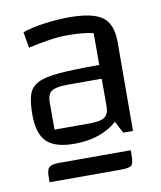

<svg xmlns="http://www.w3.org/2000/svg" viewBox="-65 -799 518 618"><g transform="rotate(-10 194.5 -490.0)"><path d="M149 -342Q85 -342 58 -369Q31 -396 31 -457Q31 -498 38.5 -522Q46 -546 69 -558Q92 -570 138 -574Q184 -578 261 -578H295V-533H159Q122 -533 107.5 -523.5Q93 -514 93 -486V-398H207Q244 -398 257.5 -408Q271 -418 271 -444V-682Q238 -690 187 -690Q159 -690 126 -685Q93 -680 58 -672L49 -724Q76 -734 119.5 -740Q163 -746 201 -746Q279 -746 310.5 -722.5Q342 -699 342 -640L341 -350H309L289 -389Q235 -342 149 -342ZM48 -251Q48 -275 56.5 -282.5Q65 -290 90 -290H323V-272Q323 -247 315.5 -240.5Q308 -234 281 -234H48Z"/></g></svg>

Font: Changa Light
Style: Regular
Weight: 300
Designer: Eduardo Rodriguez Tunni
Foundry: Eduardo Rodriguez Tunni
Version: Version 3.002; ttfautohint (v1.8.2)